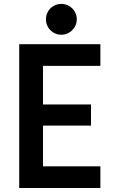

<svg xmlns="http://www.w3.org/2000/svg" viewBox="-20 -941 574 961"><path d="M76.2 -719.7H482.4V-611.3H195.3V-418H435.5V-312.5H195.3V-108.4H482.4V0H76.2ZM210 -844.2Q210 -865.7 220.2 -883.3Q230.5 -900.9 248 -911.1Q265.6 -921.4 287.1 -921.4Q308.1 -921.4 325.7 -911.1Q343.3 -900.9 353.8 -883.3Q364.3 -865.7 364.3 -844.2Q364.3 -823.2 353.8 -805.7Q343.3 -788.1 325.7 -777.6Q308.1 -767.1 287.1 -767.1Q265.6 -767.1 248 -777.6Q230.5 -788.1 220.2 -805.7Q210 -823.2 210 -844.2Z"/></svg>

Font: Reddit Sans Fudge SemiBold
Style: Regular
Weight: 600
Designer: Stephen Hutchings
Foundry: Reddit
Version: Version 1.011